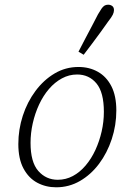

<svg xmlns="http://www.w3.org/2000/svg" viewBox="-20 -785 556 817"><path d="M219 12Q175 12 138.5 -7.5Q102 -27 80 -68Q58 -109 58 -172Q58 -234 77 -292.5Q96 -351 131 -398Q166 -445 212.5 -472.5Q259 -500 314 -500Q360 -500 396.5 -479.5Q433 -459 454 -418Q475 -377 475 -315Q475 -252 455.5 -193Q436 -134 401.5 -88Q367 -42 320.5 -15Q274 12 219 12ZM226 -20Q260 -20 290 -36Q320 -52 344.5 -81Q369 -110 386 -147Q403 -184 412.5 -225.5Q422 -267 422 -309Q422 -392 390.5 -430Q359 -468 308 -468Q274 -468 243.5 -451.5Q213 -435 188.5 -406.5Q164 -378 146.5 -340.5Q129 -303 119.5 -261Q110 -219 110 -177Q110 -95 143 -57.5Q176 -20 226 -20ZM314 -565Q328 -592 342 -619Q356 -646 370.5 -673Q385 -700 397 -724Q405 -738 411.5 -747.5Q418 -757 424.5 -761Q431 -765 440 -765Q450 -765 457.5 -759.5Q465 -754 465 -742Q465 -733 460 -722.5Q455 -712 440 -693Q425 -671 407.5 -647.5Q390 -624 372 -599.5Q354 -575 336 -552Z"/></svg>

Font: Source Serif 4 Light
Style: Italic
Weight: 300
Italic angle: -12°
Designer: Frank Grießhammer
Foundry: Adobe Systems Incorporated
Version: Version 4.004;hotconv 1.0.116;makeotfexe 2.5.65601